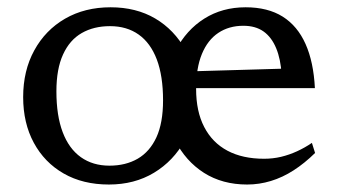

<svg xmlns="http://www.w3.org/2000/svg" viewBox="-20 -484 904 514"><path d="M273 -40.5Q316.5 -40.5 348.8 -59.2Q381 -78 398.8 -116.5Q416.5 -155 416.5 -215.5Q416.5 -280.5 399.8 -324.8Q383 -369 351.2 -391.5Q319.5 -414 274.5 -414Q231 -414 198.8 -395.5Q166.5 -377 148.8 -338.2Q131 -299.5 131 -239.5Q131 -174.5 147.8 -130.2Q164.5 -86 196.5 -63.2Q228.5 -40.5 273 -40.5ZM475 -108.5Q444.5 -53 392.2 -21.5Q340 10 271.5 10Q202 10 150.5 -19.5Q99 -49 70.5 -101.8Q42 -154.5 42 -224Q42 -295 71.8 -349.2Q101.5 -403.5 154.2 -434Q207 -464.5 276 -464.5Q344.5 -464.5 395.5 -434.5Q446.5 -404.5 477 -349.5H450.5Q479 -404 527 -434.2Q575 -464.5 637.5 -464.5Q697 -464.5 736.8 -439.5Q776.5 -414.5 798 -366.2Q819.5 -318 823 -248H490.5V-293L766.5 -301L734 -283.5Q731.5 -326 719.2 -355.2Q707 -384.5 685.5 -399.8Q664 -415 631.5 -415Q593 -415 564.5 -396Q536 -377 520.5 -339.5Q505 -302 505 -246Q505 -185.5 526.8 -143.8Q548.5 -102 589 -80.5Q629.5 -59 687 -59Q710.5 -59 732.5 -64.2Q754.5 -69.5 775.2 -79Q796 -88.5 815 -101.5L823.5 -74.5Q795.5 -47 766 -28Q736.5 -9 705.2 0.5Q674 10 641.5 10Q575.5 10 526.2 -21.2Q477 -52.5 448.5 -108.5Z"/></svg>

Font: Newsreader
Style: Regular
Weight: 400
Designer: Hugues Gentile
Foundry: Production Type
Version: Version 1.003